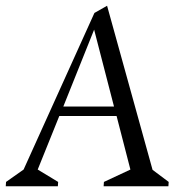

<svg xmlns="http://www.w3.org/2000/svg" viewBox="-24 -647 621 667"><path d="M-4 0 -3 -15 58 -58 304 -602 348 -627 506 -57 562 -15 561 0H336L337 -15L429 -58L381 -244H182L107 -58L178 -15L177 0ZM196 -277H372L303 -544Z"/></svg>

Font: Ancizar Serif Light
Style: Italic
Weight: 300
Italic angle: -4°
Designer: Cesar Puertas, Viviana Monsalve, Julian Moncada, Julian Prieto, Jose Castro, Felipe Aragon, Mariel Hernandez, Sara Alarc
Version: Version 8.100